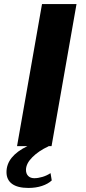

<svg xmlns="http://www.w3.org/2000/svg" viewBox="-20 -720 424 946"><path d="M229 133 235 169Q217 186 187 196Q157 206 120 206Q67 206 39.5 186Q12 166 12 128Q12 50 115 0H64L187 -700H357L234 0H219V1Q171 23 139.5 54.5Q108 86 108 117Q108 136 119 147Q130 158 149 158Q168 158 189.5 151.5Q211 145 229 133Z"/></svg>

Font: Fahkwang
Style: Bold Italic
Weight: 700
Italic angle: -10°
Designer: Suppakit Chalermlarp | Katatrad Co.,Ltd.
Foundry: Cadson Demak Co.,Ltd.
Version: Version 1.000; ttfautohint (v1.6)